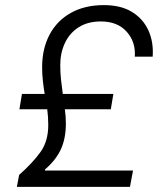

<svg xmlns="http://www.w3.org/2000/svg" viewBox="-20 -732 640 752"><path d="M46 0 55 -47Q108 -94 138.5 -136.5Q169 -179 169 -242Q169 -258 168 -273.5Q167 -289 165 -304H56L66 -364H155Q151 -388 148 -414Q145 -440 145 -469Q145 -541 174 -596Q203 -651 257.5 -681.5Q312 -712 387 -712Q453 -712 496.5 -685.5Q540 -659 561 -613.5Q582 -568 578 -510H508Q512 -568 476 -608Q440 -648 375 -648Q324 -648 288.5 -625.5Q253 -603 234.5 -564Q216 -525 216 -477Q216 -448 219 -419.5Q222 -391 226 -364H424L414 -304H234Q236 -290 237 -276Q238 -262 238 -248Q238 -191 219 -148.5Q200 -106 156 -68V-64H501L489 0Z"/></svg>

Font: DM Mono Light
Style: Italic
Weight: 300
Italic angle: -10°
Designer: Colophon Foundry
Foundry: Colophon Foundry
Version: Version 1.000; ttfautohint (v1.8.2.53-6de2)